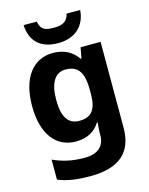

<svg xmlns="http://www.w3.org/2000/svg" viewBox="-144 -858 921 1187"><g transform="rotate(-15 316.0 -264.5)"><path d="M488 -769H401C390 -717 352 -705 306 -705C248 -705 221 -713 210 -769H126C131 -668 189 -606 305 -606C416 -606 481 -671 488 -769ZM255 -556C129 -556 47 -453 47 -272C47 -90 128 10 254 10C329 10 378 -22 408 -70H413C410 -49 408 -19 408 -3V12C408 81 363 121 280 121C197 121 139 106 78 79V207C136 231 200 240 285 240C471 240 559 159 559 4V-546H431L418 -477H413C380 -525 330 -556 255 -556ZM304 -437C388 -437 418 -384 418 -274V-252C418 -154 387 -108 307 -108C236 -108 201 -160 201 -270C201 -378 237 -437 304 -437Z"/></g></svg>

Font: Noto Sans Canadian Aboriginal
Style: Bold
Weight: 700
Designer: Monotype Design Team, Typotheque's Kevin King
Foundry: Monotype Imaging Inc.
Version: Version 2.004